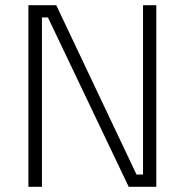

<svg xmlns="http://www.w3.org/2000/svg" viewBox="-20 -717 709 737"><path d="M89 0V-697H196L504 -47H529V-697H580V0H474L164 -650H141V0Z"/></svg>

Font: TitilliumText
Style: Light
Weight: 300
Designer: Accademia di Belle Arti di Urbino and others
Foundry: Accademia di Belle Arti di Urbino and others.
Version: Version 60.001